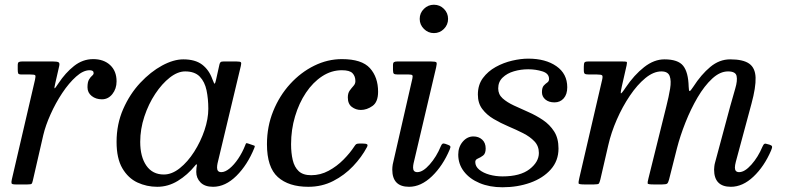

<svg xmlns="http://www.w3.org/2000/svg" viewBox="-20 -780 3319 812"><path d="M73.5 -520H204.5Q222 -520 227.8 -516.5Q233.5 -513 230 -499L214 -429Q209 -408 210.8 -406.5Q212.5 -405 227.5 -428Q256.5 -472 293.2 -501Q330 -530 374 -530Q418.5 -530 445.8 -504.8Q473 -479.5 473 -436Q473 -404.5 455.2 -382.2Q437.5 -360 411 -360Q385.5 -360 367.8 -374Q350 -388 350 -411Q350 -433 356.5 -443.8Q363 -454.5 369.5 -459.8Q376 -465 376 -471Q376 -483 359 -483Q332 -483 301.8 -456Q271.5 -429 243.2 -386.5Q215 -344 193.8 -296.5Q172.5 -249 163 -208.5L119 -17Q116.5 -5.5 113.8 -2.8Q111 0 96.5 0H45.5Q30 0 28.8 -5Q27.5 -10 30 -21L128 -442.5Q131.5 -458 129 -461.5Q126.5 -465 107.5 -465H71.5Q59.5 -465 57.2 -469.2Q55 -473.5 55 -486V-504Q55 -515 59.5 -517.5Q64 -520 73.5 -520Z M1055.5 -154Q1026.5 -82.5 979.8 -36.2Q933 10 881 10Q846 10 828 -8.5Q810 -27 810 -53Q810 -64 810.8 -69.8Q811.5 -75.5 812.5 -79.5Q813.5 -85 811.2 -85Q809 -85 805 -79.5Q773 -40 732 -15Q691 10 645 10Q600.5 10 561.2 -8.2Q522 -26.5 497.5 -68.2Q473 -110 473 -180Q473 -255 501 -318.8Q529 -382.5 573 -429.5Q617 -476.5 665.5 -502.8Q714 -529 755 -529Q805.5 -529 834.8 -506.8Q864 -484.5 878 -445.5Q886 -424 888.2 -426Q890.5 -428 894 -444L908 -507Q909.5 -514 912.8 -517Q916 -520 925 -520H980Q996 -520 998.8 -516.5Q1001.5 -513 998.5 -501L900 -89Q899 -85 898.5 -80Q898 -75 898 -71Q898 -52 916 -52Q932 -52 951 -67.5Q970 -83 987.5 -109Q1005 -135 1017 -165.5Q1019.5 -172.5 1021 -174Q1022.5 -175.5 1029.5 -173L1050 -166Q1057 -164 1057.5 -162.5Q1058 -161 1055.5 -154ZM861 -320Q861 -362 853.5 -398Q846 -434 824.8 -456Q803.5 -478 763 -478Q731.5 -478 698.2 -452Q665 -426 636.5 -383Q608 -340 590.5 -287Q573 -234 573 -180Q573 -117 599 -79.5Q625 -42 673 -42Q707 -42 740.5 -68.8Q774 -95.5 801.2 -138.2Q828.5 -181 844.8 -229.2Q861 -277.5 861 -320Z M1579 -392Q1579 -348.5 1555.2 -331.8Q1531.5 -315 1506 -315Q1485 -315 1468 -327.8Q1451 -340.5 1451 -368Q1451 -386 1459 -397Q1467 -408 1475 -416.8Q1483 -425.5 1483 -437Q1483 -457.5 1471 -470.2Q1459 -483 1426 -483Q1381.5 -483 1342.5 -457.5Q1303.5 -432 1274 -388Q1244.5 -344 1227.8 -287.8Q1211 -231.5 1211 -170Q1211 -133 1218 -103.2Q1225 -73.5 1243.2 -56.2Q1261.5 -39 1296 -39Q1335 -39 1369.8 -57.8Q1404.5 -76.5 1432.5 -104.8Q1460.5 -133 1479 -161.5Q1483 -168 1486.8 -170.5Q1490.5 -173 1501.5 -173H1512Q1527 -173 1532 -170Q1537 -167 1531.5 -157Q1509.5 -115.5 1473.2 -77.2Q1437 -39 1389.2 -14.5Q1341.5 10 1284 10Q1201 10 1155 -31.2Q1109 -72.5 1109 -170Q1109 -245 1135.5 -310.2Q1162 -375.5 1207.2 -425Q1252.5 -474.5 1309 -502.2Q1365.5 -530 1426 -530Q1510 -530 1544.5 -491.8Q1579 -453.5 1579 -392Z M1755 -700Q1755 -725 1772.8 -742.5Q1790.5 -760 1815 -760Q1840 -760 1857.5 -742.5Q1875 -725 1875 -700Q1875 -675.5 1857.5 -657.8Q1840 -640 1815 -640Q1790.5 -640 1772.8 -657.8Q1755 -675.5 1755 -700ZM1824.5 -495 1729 -89Q1728 -85 1727.5 -80Q1727 -75 1727 -71Q1727 -52 1745 -52Q1768.5 -52 1797.2 -84.5Q1826 -117 1844.5 -162Q1847.5 -169.5 1851.5 -172Q1855.5 -174.5 1864 -171.5L1876 -167Q1883 -164.5 1884.5 -161Q1886 -157.5 1882 -148Q1853 -79 1806.8 -34.5Q1760.5 10 1710 10Q1639 10 1639 -63Q1639 -73 1641 -85L1724 -448Q1726.5 -459 1723.5 -462Q1720.5 -465 1708 -465H1662Q1649.5 -465 1645.8 -468.2Q1642 -471.5 1642 -484V-504Q1642 -514.5 1646.2 -517.2Q1650.5 -520 1660 -520H1803Q1823 -520 1825.8 -516Q1828.5 -512 1824.5 -495Z M2259 -133Q2259 -162.5 2240.2 -182.2Q2221.5 -202 2192.2 -216.8Q2163 -231.5 2130 -245.5Q2097 -259.5 2067.8 -276.8Q2038.5 -294 2019.8 -318.8Q2001 -343.5 2001 -380Q2001 -421 2022.2 -449.8Q2043.5 -478.5 2076.5 -496.8Q2109.5 -515 2146.2 -523.5Q2183 -532 2214 -532Q2287.5 -532 2333.2 -500Q2379 -468 2379 -411Q2379 -381 2364 -364Q2349 -347 2325 -347Q2301 -347 2286.5 -359.2Q2272 -371.5 2272 -390Q2272 -409.5 2279.5 -417.8Q2287 -426 2294.5 -431Q2302 -436 2302 -446Q2302 -469.5 2273.8 -478.2Q2245.5 -487 2214 -487Q2182.5 -487 2153.5 -478.5Q2124.5 -470 2105.8 -452Q2087 -434 2087 -406Q2087 -381 2105.5 -364.2Q2124 -347.5 2153 -334Q2182 -320.5 2214.5 -306.2Q2247 -292 2276 -272.5Q2305 -253 2323.5 -224.2Q2342 -195.5 2342 -152Q2342 -100 2309.2 -63.2Q2276.5 -26.5 2222.5 -7.2Q2168.5 12 2105 12Q2050.5 12 2008.2 -5.8Q1966 -23.5 1942 -54.8Q1918 -86 1918 -126Q1918 -158.5 1937 -180.8Q1956 -203 1982 -203Q2004.5 -203 2019.2 -189.5Q2034 -176 2034 -152Q2034 -130.5 2023 -122.2Q2012 -114 2001 -109.5Q1990 -105 1990 -95Q1990 -76 2007 -62.2Q2024 -48.5 2050.2 -41.2Q2076.5 -34 2105 -34Q2180 -34 2219.5 -64.5Q2259 -95 2259 -133Z M2468 -520H2611Q2627 -520 2630 -518.5Q2633 -517 2630 -503.5L2610 -415.5Q2604.5 -391.5 2605.5 -386Q2606.5 -380.5 2626.5 -410.5Q2662 -463 2704 -496Q2746 -529 2790 -529Q2847.5 -529 2869.2 -501.8Q2891 -474.5 2892.5 -413.5Q2893 -395 2896.5 -394.8Q2900 -394.5 2912 -413Q2945.5 -465 2984 -497Q3022.5 -529 3068 -529Q3122.5 -529 3148.2 -511Q3174 -493 3175.5 -452Q3177 -411 3158 -341L3092 -96Q3088 -81 3088 -71Q3088 -52 3106 -52Q3129.5 -52 3157.8 -83.8Q3186 -115.5 3204.5 -159.5Q3208.5 -169 3212.8 -171.5Q3217 -174 3227.5 -170L3233.5 -168.5Q3243.5 -165.5 3245 -160.8Q3246.5 -156 3241 -143.5Q3212 -76 3166.5 -33Q3121 10 3071 10Q3000 10 3000 -63Q3000 -67 3001 -76.2Q3002 -85.5 3004 -92L3068 -330Q3079.5 -372 3089.5 -405.5Q3099.5 -439 3095.2 -458.5Q3091 -478 3059 -478Q3025 -478 2992 -447.5Q2959 -417 2930.2 -368Q2901.5 -319 2879 -262.2Q2856.5 -205.5 2843 -153L2809.5 -20.5Q2806 -7.5 2801.8 -3.8Q2797.5 0 2781 0H2743Q2720 0 2719 -4.2Q2718 -8.5 2722.5 -26L2798 -330Q2808.5 -371.5 2814 -405Q2819.5 -438.5 2812.2 -458.2Q2805 -478 2777 -478Q2744 -478 2709.5 -449.8Q2675 -421.5 2643.8 -375.2Q2612.5 -329 2588.5 -274Q2564.5 -219 2552.5 -166L2519 -21Q2515.5 -7 2512.5 -3.5Q2509.5 0 2492 0H2450Q2427.5 0 2426.8 -4.8Q2426 -9.5 2430 -27L2526.5 -442.5Q2530 -457.5 2526.5 -461.2Q2523 -465 2504 -465H2471Q2458 -465 2453.5 -467.8Q2449 -470.5 2449 -483.5V-497.5Q2449 -511 2451.8 -515.5Q2454.5 -520 2468 -520Z"/></svg>

Font: Besley*
Style: Italic
Weight: 400
Italic angle: -13°
Designer: Owen Earl
Foundry: indestructible type*
Version: Version 2.000; ttfautohint (v1.8.3)